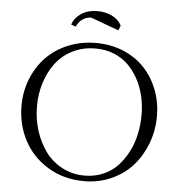

<svg xmlns="http://www.w3.org/2000/svg" viewBox="-59 -932 934 995"><g transform="rotate(5 408.5 -434.0)"><path d="M58.1 -354Q58.1 -427.2 84 -492.7Q109.9 -558.1 156 -606.4Q202.1 -654.8 269.3 -682.9Q336.4 -710.9 415 -710.9Q493.2 -710.9 559.1 -683.1Q625 -655.3 669.2 -607.4Q713.4 -559.6 737.8 -495.6Q762.2 -431.6 762.2 -359.9Q762.2 -286.6 737.3 -220Q712.4 -153.3 668.2 -102.8Q624 -52.2 558.1 -22.2Q492.2 7.8 415 7.8Q309.1 7.8 226.8 -42Q144.5 -91.8 101.3 -173.8Q58.1 -255.9 58.1 -354ZM138.2 -358.9Q138.2 -293.5 156.7 -233.4Q175.3 -173.3 209.5 -125.7Q243.7 -78.1 297.1 -49.6Q350.6 -21 415 -21Q466.3 -21 510.5 -39.8Q554.7 -58.6 585.7 -91.3Q616.7 -124 638.9 -167.2Q661.1 -210.4 671.6 -259.3Q682.1 -308.1 682.1 -359.9Q682.1 -409.7 671.4 -456.5Q660.6 -503.4 638.7 -544.4Q616.7 -585.4 585.4 -616.2Q554.2 -647 510.5 -664.6Q466.8 -682.1 415 -682.1Q349.6 -682.1 296.1 -655.3Q242.7 -628.4 208.7 -583.3Q174.8 -538.1 156.5 -480.5Q138.2 -422.9 138.2 -358.9ZM277.8 -794.9Q288.1 -823.7 310.1 -842.5Q332 -861.3 356.9 -868.7Q381.8 -876 410.2 -876Q448.7 -876 482.4 -860.4Q516.1 -844.7 534.2 -812L523.9 -786.1L377.9 -839.8Q325.7 -836.9 301.8 -786.1Z"/></g></svg>

Font: Dihjauti
Style: Regular
Weight: 400
Designer: T. Christopher White
Version: Version 3.0.0